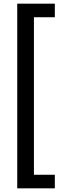

<svg xmlns="http://www.w3.org/2000/svg" viewBox="-20 -792 332 1047"><path d="M74 -772H279V-698H165V161H279V235H74Z"/></svg>

Font: Zilla Slab SemiBold
Style: Regular
Weight: 600
Designer: Typotheque.com
Foundry: Typotheque type foundry
Version: Version 1.1; 2017